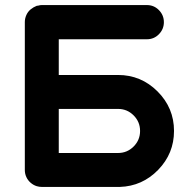

<svg xmlns="http://www.w3.org/2000/svg" viewBox="-20 -738 754 758"><path d="M446 -442Q537 -442 602 -377Q667 -312 667 -221Q667 -132 604.5 -67.5Q542 -3 453 0Q449 0 446 0H145Q135 0 125 -3Q112 -7 101 -16.5Q90 -26 84 -39Q78 -52 78 -67V-651Q78 -665 84 -678.5Q90 -692 101 -701Q112 -710 125 -715Q128 -716 132 -716Q138 -718 145 -718H560Q588 -718 607.5 -698Q627 -678 627 -650.5Q627 -623 607.5 -603Q588 -583 560 -583H212V-442H413ZM446 -134Q482 -134 507.5 -159.5Q533 -185 533 -221Q533 -257 507.5 -282.5Q482 -308 446 -308H413H212V-134Z"/></svg>

Font: Multiround Pro
Style: Regular
Weight: 400
Designer: Ivan Filipov, Sasha Pavljenko
Version: Version 1.005;Fontself Maker 3.5.4